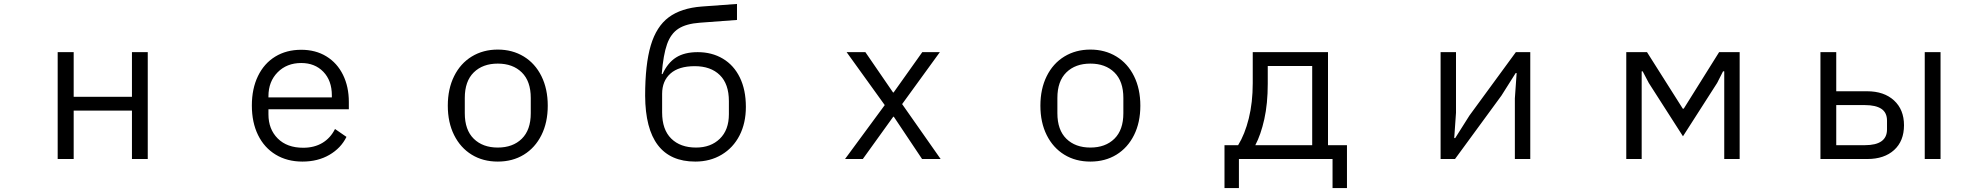

<svg xmlns="http://www.w3.org/2000/svg" viewBox="-20 -805 10040 972"><path d="M353 0H272V-541H353V-315H648V-541H728V0H648V-245H353Z M1255 -271Q1255 -356 1286 -420Q1317 -484 1373.5 -518.5Q1430 -553 1505 -553Q1578 -553 1632.5 -519.5Q1687 -486 1716.5 -426Q1746 -366 1746 -289V-252H1339V-226Q1339 -151 1386 -104Q1433 -57 1515 -57Q1571 -57 1612 -81.5Q1653 -106 1676 -152L1734 -112Q1706 -55 1647.5 -21Q1589 13 1511 13Q1434 13 1376 -22Q1318 -57 1286.5 -121Q1255 -185 1255 -271ZM1339 -318V-312H1660V-322Q1660 -397 1617 -441.5Q1574 -486 1505 -486Q1432 -486 1385.5 -439Q1339 -392 1339 -318Z M2247 -270Q2247 -355 2279 -419.5Q2311 -484 2368.5 -519Q2426 -554 2500 -554Q2574 -554 2631.5 -519Q2689 -484 2721 -419.5Q2753 -355 2753 -270Q2753 -185 2721 -121Q2689 -57 2632 -22Q2575 13 2500 13Q2425 13 2368 -22Q2311 -57 2279 -121Q2247 -185 2247 -270ZM2667 -232V-309Q2667 -394 2621.5 -438.5Q2576 -483 2500 -483Q2424 -483 2378.5 -438.5Q2333 -394 2333 -309V-232Q2333 -147 2378.5 -102.5Q2424 -58 2500 -58Q2576 -58 2621.5 -102.5Q2667 -147 2667 -232Z M3756 -264Q3756 -182 3724 -119.5Q3692 -57 3633.5 -22Q3575 13 3500 13Q3248 13 3246 -320Q3246 -479 3274.5 -575Q3303 -671 3365.5 -717.5Q3428 -764 3533 -772L3711 -785V-704L3523 -690Q3454 -685 3415 -660Q3376 -635 3357 -581.5Q3338 -528 3330 -430H3334Q3360 -487 3402.5 -514Q3445 -541 3512 -541Q3584 -541 3639.5 -508Q3695 -475 3725.5 -412.5Q3756 -350 3756 -264ZM3670 -293Q3670 -380 3624 -425Q3578 -470 3497 -470Q3416 -470 3374 -432.5Q3332 -395 3332 -330V-236Q3332 -149 3378 -103.5Q3424 -58 3504 -58Q3578 -58 3624 -102.5Q3670 -147 3670 -227Z M4348 0H4258L4459 -273L4266 -541H4361L4501 -337H4504L4649 -541H4738L4547 -278L4742 0H4648L4505 -214H4502Z M5247 -270Q5247 -355 5279 -419.5Q5311 -484 5368.5 -519Q5426 -554 5500 -554Q5574 -554 5631.5 -519Q5689 -484 5721 -419.5Q5753 -355 5753 -270Q5753 -185 5721 -121Q5689 -57 5632 -22Q5575 13 5500 13Q5425 13 5368 -22Q5311 -57 5279 -121Q5247 -185 5247 -270ZM5667 -232V-309Q5667 -394 5621.5 -438.5Q5576 -483 5500 -483Q5424 -483 5378.5 -438.5Q5333 -394 5333 -309V-232Q5333 -147 5378.5 -102.5Q5424 -58 5500 -58Q5576 -58 5621.5 -102.5Q5667 -147 5667 -232Z M6179 147V-70H6248Q6282 -125 6302 -205.5Q6322 -286 6322 -384V-541H6703V-70H6799V147H6726V0H6252V147ZM6623 -70V-471H6398V-381Q6398 -280 6380.5 -201.5Q6363 -123 6335 -70Z M7346 0H7273V-541H7351V-234L7342 -106H7347L7419 -220L7654 -541H7727V0H7649V-307L7658 -435H7653L7581 -321Z M8291 0H8213V-541H8318L8499 -255H8504L8683 -541H8787V0H8709V-444H8703L8673 -385L8500 -115L8327 -385L8296 -444H8291Z M9196 0V-541H9276V-343H9432Q9518 -343 9568.5 -296.5Q9619 -250 9619 -171Q9619 -91 9569 -45.5Q9519 0 9433 0ZM9804 0H9724V-541H9804ZM9421 -70Q9533 -70 9533 -150V-194Q9533 -235 9504.5 -254Q9476 -273 9421 -273H9276V-70Z"/></svg>

Font: IBM Plex Sans JP
Style: Regular
Weight: 400
Designer: Mike Abbink; Paul van der Laan; Pieter van Rosmalen; Wujin Sim; Yejin Wi; Jinhee Kim; Boomi Park; Yona Kim; Kichan Ma
Foundry: Sandoll Inc.
Version: Version 1.000